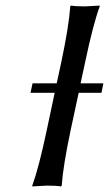

<svg xmlns="http://www.w3.org/2000/svg" viewBox="-20 -668 392 691"><path d="M352.1 -368.2 345.2 -334H263.2L234.4 -200.2Q207 -70.8 202.1 0L199.2 2.9Q182.6 0 148.9 0Q148.9 0 96.2 2.9V0Q120.6 -67.9 148.4 -200.2L176.8 -334H89.8L97.2 -368.2H184.1L200.7 -444.8Q228 -574.2 232.9 -645L235.8 -647.9Q252.4 -645 286.1 -645Q286.1 -645 338.9 -647.9V-645Q314.5 -578.6 286.6 -444.8L270 -368.2Z"/></svg>

Font: Linux Biolinum O
Style: Italic
Weight: 400
Italic angle: -12°
Designer: Philipp H. Poll
Foundry: Philipp H. Poll
Version: Version 1.1.3